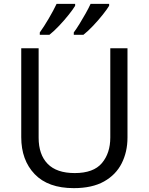

<svg xmlns="http://www.w3.org/2000/svg" viewBox="-20 -964 771 994"><path d="M640 -252Q640 -178 610 -118.5Q580 -59 518.5 -24.5Q457 10 362 10Q229 10 159.5 -62.5Q90 -135 90 -254V-714H180V-251Q180 -164 226.5 -116Q273 -68 367 -68Q464 -68 507.5 -119.5Q551 -171 551 -252V-714H640ZM545 -934Q535 -917 512 -888Q489 -859 462 -830.5Q435 -802 412 -784H362V-796Q376 -815 392 -841Q408 -867 423.5 -894.5Q439 -922 449 -944H545ZM369 -934Q359 -917 336 -888Q313 -859 286 -830.5Q259 -802 236 -784H186V-796Q207 -825 232 -867.5Q257 -910 273 -944H369Z"/></svg>

Font: Noto Sans Deseret
Style: Regular
Weight: 400
Designer: Monotype Design Team
Foundry: Monotype Imaging Inc.
Version: Version 2.001; ttfautohint (v1.8.4.7-5d5b)